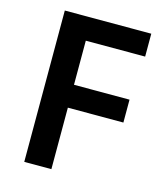

<svg xmlns="http://www.w3.org/2000/svg" viewBox="-108 -795 743 875"><g transform="rotate(15 263.5 -357.0)"><path d="M89 0V-714H497V-606H217V-398H479V-290H217V0Z"/></g></svg>

Font: Noto Sans Symbols SemiBold
Style: Regular
Weight: 600
Version: Version 2.002